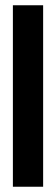

<svg xmlns="http://www.w3.org/2000/svg" viewBox="-20 -640 213 730"><path d="M29 70H144V-620H29Z"/></svg>

Font: Charger EcoBold
Style: Bold
Weight: 1000
Designer: Jasper
Foundry: Cannot Into Space Fonts
Version: Version 1.1